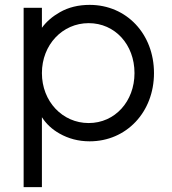

<svg xmlns="http://www.w3.org/2000/svg" viewBox="-20 -568 707 788"><path d="M152 200V-87C170 -59 194 -37 224 -20C261 1 302 12 348 12C499 12 612 -108 612 -268C612 -429 499 -548 348 -548C302 -548 261 -538 226 -518C196 -501 171 -480 152 -454V-536H77V200ZM344 -63C236 -63 152 -152 152 -268C152 -384 236 -473 344 -473C452 -473 532 -385 532 -268C532 -152 452 -63 344 -63Z"/></svg>

Font: Plus Jakarta Sans
Style: Regular
Weight: 400
Designer: Gumpita Rahayu
Foundry: Tokotype
Version: Version 2.071;gftools[0.9.30]